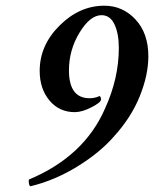

<svg xmlns="http://www.w3.org/2000/svg" viewBox="-20 -647 540 673"><path d="M242.2 -253.9Q187.5 -253.9 153.3 -294.9Q119.1 -335.9 119.1 -398.4Q119.1 -488.3 189 -557.6Q258.8 -627 345.7 -627Q410.2 -627 455.1 -578.6Q500 -530.3 500 -450.2Q500 -383.8 469.7 -309.1Q439.5 -234.4 377.9 -167Q329.1 -111.3 250.5 -63Q171.9 -14.6 86.9 5.9Q83 4.9 81.5 -3.4Q80.1 -11.7 81.1 -17.6Q275.4 -98.6 348.6 -267.6Q396.5 -373 396.5 -478.5Q396.5 -529.3 381.3 -561.5Q366.2 -593.8 335.9 -593.8Q295.9 -593.8 258.8 -532.7Q221.7 -471.7 221.7 -400.4Q221.7 -302.7 293.9 -302.7Q313.5 -302.7 329.1 -310.5Q334 -307.6 334 -297.9Q334 -288.1 300.8 -271Q267.6 -253.9 242.2 -253.9Z"/></svg>

Font: Crimson
Style: SemiboldItalic
Weight: 600
Italic angle: -11°
Version: Version 0.8 ; ttfautohint (v1.00) -l 8 -r 50 -G 200 -x 14 -D